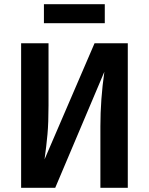

<svg xmlns="http://www.w3.org/2000/svg" viewBox="-20 -898 712 918"><path d="M591 0H460V-294Q460 -422 479 -555L244 0H81V-691H212V-394Q212 -311 207 -256Q202 -201 193 -136L432 -691H591ZM190 -787V-878H481V-787Z"/></svg>

Font: Fira Sans Medium
Style: Regular
Weight: 500
Designer: bBox Type GmbH & Carrois Corporate GbR & Edenspiekermann AG
Foundry: bBox Type GmbH & Carrois Corporate GbR & Edenspiekermann AG
Version: Version 4.301